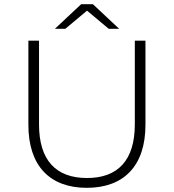

<svg xmlns="http://www.w3.org/2000/svg" viewBox="-20 -895 833 920"><path d="M116 -297C116 -100 219 5 396 5C573 5 677 -100 677 -297V-700H626V-299C626 -127 545 -42 397 -42C248 -42 167 -127 167 -299V-700H116ZM243 -757H293L397 -844L501 -757H551L425 -875H369Z"/></svg>

Font: Montserrat Light
Style: Regular
Weight: 300
Designer: Julieta Ulanovsky
Foundry: Julieta Ulanovsky
Version: Version 7.200